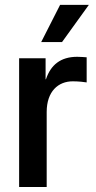

<svg xmlns="http://www.w3.org/2000/svg" viewBox="-20 -749 385 769"><path d="M56.6 0H167V-300.3C167 -383.3 213.4 -423.3 271.5 -423.3C295.4 -423.3 318.8 -420.4 327.1 -418.9V-519.5C318.4 -520 304.7 -521.5 289.1 -521.5C222.7 -521.5 183.1 -488.8 164.1 -431.6H162.6V-515.6H56.6ZM145 -580.6H228.5L335.9 -729.5H220.7Z"/></svg>

Font: Raveo Display Display Medium
Style: Regular
Weight: 500
Designer: Jakub Foglar, Rasmus Andersson (Inter)
Foundry: Jakubfoglar.com
Version: Version 1.100;Glyphs 3.2.3 (3260)